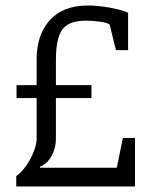

<svg xmlns="http://www.w3.org/2000/svg" viewBox="-20 -677 555 697"><path d="M39 0V-38Q59 -52 75.5 -76Q92 -100 102.5 -126.5Q113 -153 113 -174V-321H40V-368H113V-461Q113 -551 161 -604Q209 -657 299 -657Q334 -657 377 -649.5Q420 -642 445 -631V-495H401L378 -588Q368 -595 342 -598.5Q316 -602 291 -602Q230 -602 206.5 -570Q183 -538 183 -461V-368H312V-321H183V-174Q183 -139 167 -110.5Q151 -82 125 -72V-68H404L426 -176H470V0Z"/></svg>

Font: Faustina Light Light
Style: Regular
Weight: 300
Version: Version 1.200